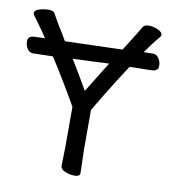

<svg xmlns="http://www.w3.org/2000/svg" viewBox="-81 -779 764 858"><g transform="rotate(10 301.0 -350.0)"><path d="M217 -502Q257 -437 294 -372L380 -511L294 -507L215 -504Q216 -504 217 -502ZM432 -589Q485 -673 498 -696Q505 -709 525.5 -709Q546 -709 567 -699.5Q588 -690 588 -678Q588 -674 585 -669Q558 -638 523 -588Q542 -588 566 -589Q581 -589 591.5 -574Q602 -559 602 -540Q602 -516 575 -515L552 -514L484 -513L472 -512Q425 -440 385 -374.5Q345 -309 336 -292V-111L339 -7Q339 9 314 9Q294 9 273 1Q250 -8 250 -25L252 -112V-292Q192 -398 127 -499L38 -497H37Q21 -497 11 -511.5Q1 -526 1 -546Q1 -569 28 -571L78 -573Q63 -596 44.5 -621.5Q26 -647 20 -655Q9 -669 9 -674Q9 -689 32 -695Q51 -701 72 -701Q93 -701 99 -692Q107 -679 116 -662Q125 -645 150 -606Q158 -592 168 -575L428 -583Q430 -586 432 -589Z"/></g></svg>

Font: Moon Stars Kai
Style: Bold
Weight: 700
Designer: GuiWonder
Version: Version 1.101